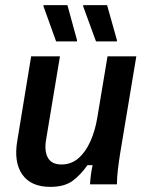

<svg xmlns="http://www.w3.org/2000/svg" viewBox="-20 -720 578 750"><path d="M176.7 10Q100.8 10 67.1 -38.3Q33.3 -86.7 47.5 -170L101.7 -500H214.2L160 -174.2Q152.5 -130 167.1 -103.8Q181.7 -77.5 220 -77.5Q258.3 -77.5 286.2 -101.7Q314.2 -125.8 332.9 -167.5Q351.7 -209.2 360 -260L400 -500H512.5L450 -125Q444.2 -89.2 440.4 -56.7Q436.7 -24.2 436.7 0H331.7Q332.5 -16.7 335 -36.2Q337.5 -55.8 341.7 -75H321.7Q295.8 -37.5 263.8 -13.8Q231.7 10 176.7 10ZM199.2 -558.3 150 -695V-700H243.3L280.8 -563.3V-558.3ZM355 -558.3 305 -695V-700H398.3L436.7 -563.3V-558.3Z"/></svg>

Font: Familjen Grotesk Medium
Style: Italic
Weight: 500
Italic angle: -9.46201°
Designer: Anders Wikstroem, Jonas Baeckman, Matilda Gysing, Kristian Moeller
Foundry: Familjen STHLM AB
Version: Version 2.002; ttfautohint (v1.8.4.7-5d5b)